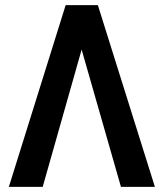

<svg xmlns="http://www.w3.org/2000/svg" viewBox="-20 -731 640 751"><path d="M299.3 -537.1 453.1 0H585.9L362.8 -710.9H236.8L14.6 0H147Z"/></svg>

Font: Roboto Mono SemiBold
Style: Regular
Weight: 600
Monospace: yes
Designer: Google
Version: Version 3.000